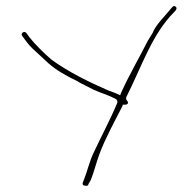

<svg xmlns="http://www.w3.org/2000/svg" viewBox="-20 -671 642 633"><path d="M53 -553 64 -538C72 -527 82 -515 97 -502L139 -463C166 -439 198 -421 238 -402V-401L289 -375C311 -365 336 -358 357 -347C362 -345 367 -342 367 -336V-333C344 -277 313 -220 288 -166C275 -139 268 -107 258 -82L253 -69C253 -67 251 -65 254 -61C255 -59 271 -56 271 -62V-63L279 -77C289 -100 297 -134 307 -161C327 -215 357 -269 383 -320L385 -326H394C398 -326 402 -329 402 -332C402 -335 399 -340 396 -343V-350C448 -453 481 -558 554 -631C559 -636 562 -640 562 -644C562 -647 558 -651 554 -651C551 -651 549 -649 543 -642C525 -619 497 -593 485 -567V-566C480 -556 473 -547 467 -536C442 -486 407 -426 381 -369L376 -357L363 -363C358 -365 351 -368 342 -371H341C272 -401 203 -435 149 -475C126 -495 96 -524 78 -547L67 -562C60 -571 47 -561 53 -553Z"/></svg>

Font: Stray Cat
Style: ExLtExt
Weight: 200
Version: Version 1.0